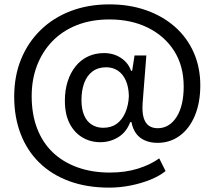

<svg xmlns="http://www.w3.org/2000/svg" viewBox="-20 -758 979 879"><path d="M480 101Q378 101 297.5 71.5Q217 42 160.5 -13Q104 -68 74.5 -145Q45 -222 45 -315Q45 -410 76.5 -487Q108 -564 166 -620.5Q224 -677 304 -707.5Q384 -738 481 -738Q572 -738 648 -711.5Q724 -685 780 -636Q836 -587 866.5 -518.5Q897 -450 897 -367Q897 -289 872.5 -229.5Q848 -170 803.5 -137Q759 -104 701 -104Q668 -104 642.5 -115.5Q617 -127 602 -148.5Q587 -170 582 -199H576Q559 -153 521.5 -130Q484 -107 439 -107Q394 -107 357 -129Q320 -151 298.5 -193Q277 -235 277 -297Q277 -346 290 -386Q303 -426 326.5 -455Q350 -484 383 -499.5Q416 -515 456 -515Q500 -515 533.5 -493Q567 -471 580 -434H585L596 -504H650L633 -287Q630 -245 637.5 -219.5Q645 -194 661.5 -182.5Q678 -171 702 -171Q729 -171 751 -184.5Q773 -198 789 -223.5Q805 -249 813 -284Q821 -319 821 -361Q821 -456 777.5 -524.5Q734 -593 657.5 -631Q581 -669 481 -669Q398 -669 332 -643Q266 -617 220 -569.5Q174 -522 149.5 -458Q125 -394 125 -318Q125 -235 150 -170Q175 -105 221.5 -60.5Q268 -16 334.5 8Q401 32 483 32Q554 32 611.5 14Q669 -4 709 -33L738 25Q710 48 667.5 65Q625 82 576.5 91.5Q528 101 480 101ZM452 -173Q489 -173 514 -191Q539 -209 553.5 -242Q568 -275 570 -318Q569 -361 555.5 -390.5Q542 -420 519 -435Q496 -450 466 -450Q429 -450 403.5 -431Q378 -412 365.5 -378Q353 -344 353 -300Q353 -259 365 -230.5Q377 -202 400 -187.5Q423 -173 452 -173Z"/></svg>

Font: Mona Sans SemiExpanded Medium
Style: Regular
Weight: 500
Width: 6
Designer: Deni Anggara
Foundry: GitHub
Version: Version 2.000